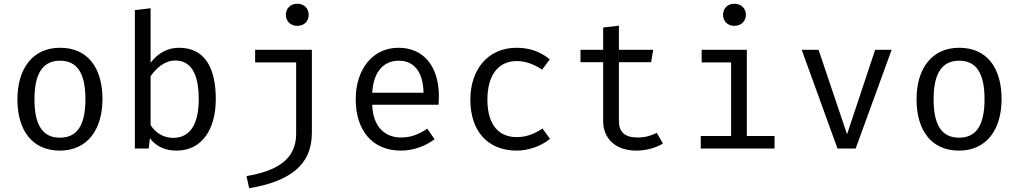

<svg xmlns="http://www.w3.org/2000/svg" viewBox="-20 -793 5440 1025"><path d="M301 -538C153 -538 73 -425 73 -263C73 -97 152 11 300 11C447 11 527 -102 527 -264C527 -430 449 -538 301 -538ZM301 -469C391 -469 436 -403 436 -264C436 -123 391 -58 300 -58C209 -58 164 -123 164 -263C164 -403 210 -469 301 -469Z M784 -458V-749L700 -739V0H774L780 -55C816 -9 863 11 923 11C1059 11 1132 -104 1132 -264C1132 -429 1075 -538 935 -538C874 -538 823 -509 784 -458ZM904 -57C855 -57 812 -82 784 -125V-386C813 -428 858 -470 916 -470C998 -470 1041 -401 1041 -264C1041 -124 991 -57 904 -57Z M1567 -773C1531 -773 1506 -748 1506 -714C1506 -680 1531 -655 1567 -655C1604 -655 1628 -680 1628 -714C1628 -748 1604 -773 1567 -773ZM1645 -527H1342V-460H1561V-79C1561 63 1451 121 1296 147L1310 212C1522 176 1645 92 1645 -84Z M1967 -234H2321C2322 -245 2323 -261 2323 -279C2323 -439 2241 -538 2108 -538C1968 -538 1879 -422 1879 -263C1879 -99 1966 11 2120 11C2185 11 2251 -12 2300 -50L2261 -106C2214 -75 2174 -59 2120 -59C2039 -59 1971 -112 1967 -234ZM2109 -469C2189 -469 2239 -411 2241 -298H1967C1974 -414 2031 -469 2109 -469Z M2739 -61C2648 -61 2582 -120 2582 -261C2582 -400 2647 -467 2738 -467C2785 -467 2829 -451 2874 -421L2915 -476C2866 -517 2807 -538 2739 -538C2582 -538 2491 -419 2491 -261C2491 -96 2581 11 2739 11C2800 11 2871 -13 2916 -52L2876 -107C2836 -80 2792 -61 2739 -61Z M3519 -27 3486 -84C3458 -69 3424 -59 3385 -59C3313 -59 3284 -90 3284 -148V-461H3456L3467 -527H3284V-656L3200 -646V-527H3079V-461H3200V-147C3200 -55 3264 11 3377 11C3427 11 3482 -3 3519 -27Z M3900 -773C3864 -773 3840 -748 3840 -714C3840 -680 3864 -655 3900 -655C3937 -655 3962 -680 3962 -714C3962 -748 3937 -773 3900 -773ZM3967 -527H3726V-460H3883V-67H3721V0H4115V-67H3967Z M4740 -527H4652L4502 -76L4350 -527H4260L4451 0H4548Z M5101 -538C4953 -538 4873 -425 4873 -263C4873 -97 4952 11 5100 11C5247 11 5327 -102 5327 -264C5327 -430 5249 -538 5101 -538ZM5101 -469C5191 -469 5236 -403 5236 -264C5236 -123 5191 -58 5100 -58C5009 -58 4964 -123 4964 -263C4964 -403 5010 -469 5101 -469Z"/></svg>

Font: FiraMono Nerd Font
Style: Regular
Weight: 400
Designer: Carrois Corporate & Edenspiekermann AG
Foundry: Carrois Corporate GbR & Edenspiekermann AG
Version: Version 003.206;Nerd Fonts 3.3.0